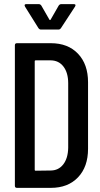

<svg xmlns="http://www.w3.org/2000/svg" viewBox="-20 -909 486 929"><path d="M101 -877Q99 -881 99 -883Q99 -889 107 -889H168Q175 -889 180 -882L219 -814Q220 -812 222 -812Q224 -812 225 -814L264 -882Q269 -889 276 -889H337Q350 -889 343 -877L275 -773Q270 -766 263 -766H178Q171 -766 166 -773ZM62 0Q52 0 52 -10V-690Q52 -700 62 -700H226Q309 -700 357.5 -649Q406 -598 406 -511V-189Q406 -102 357.5 -51Q309 0 226 0ZM148 -87Q148 -83 152 -83L225 -84Q263 -84 286 -113.5Q309 -143 310 -194V-506Q310 -557 287 -587Q264 -617 224 -617H152Q148 -617 148 -613Z"/></svg>

Font: Barlow Condensed Medium
Style: Regular
Weight: 500
Width: 3
Designer: Jeremy Tribby
Foundry: Tribby Type
Version: Version 1.422;hotconv 1.0.109;makeotfexe 2.5.65596